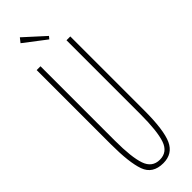

<svg xmlns="http://www.w3.org/2000/svg" viewBox="-266 -769 783 783"><g transform="rotate(-45 125.0 -377.5)"><path d="M126 11Q65 11 47 -39.5Q29 -90 29 -195V-623H51V-194Q51 -98 66.5 -53.5Q82 -9 126 -9Q170 -9 185.5 -54Q201 -99 201 -197V-623H223V-198Q223 -83 201.5 -36Q180 11 126 11ZM154 -675 60 -747 75 -766 163 -686Z"/></g></svg>

Font: Inconsolata UltraCondensed ExtraLight
Style: Regular
Weight: 200
Width: 1
Monospace: yes
Designer: Raph Levien, Cyreal, Brenton Simpson
Foundry: Raph Levien, Cyreal, Google
Version: Version 3.100; ttfautohint (v1.8.4.7-5d5b)